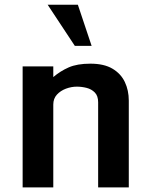

<svg xmlns="http://www.w3.org/2000/svg" viewBox="-20 -812 652 832"><path d="M78.1 -524.4H210.9V-478Q241.2 -503.9 277.8 -520Q314.5 -536.1 371.6 -536.1Q430.7 -536.1 467.3 -514.4Q503.9 -492.7 521 -456.5Q538.1 -420.4 538.1 -376V0H405.3V-368.7Q405.3 -396.5 390.9 -411.1Q376.5 -425.8 355.2 -431.2Q334 -436.5 313 -436.5Q289.1 -436.5 265.6 -427.7Q242.2 -418.9 226.6 -401.9Q210.9 -384.8 210.9 -358.9V0H78.1ZM317.4 -791.5 377 -613.3H304.2L186.5 -791.5Z"/></svg>

Font: Monda
Style: Bold
Weight: 700
Designer: Vernon Adams
Foundry: Vernon Adams
Version: Version 2.100; ttfautohint (v1.8.3)